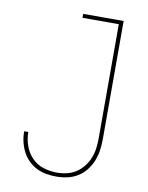

<svg xmlns="http://www.w3.org/2000/svg" viewBox="-84 -796 668 865"><g transform="rotate(10 250.0 -363.5)"><path d="M233 8Q210 8 187 4Q164 0 143 -10.5Q122 -21 105 -38Q88 -55 77.5 -75.5Q67 -96 61.5 -119Q56 -142 56 -166Q56 -166 56 -166.5Q56 -167 56 -168H75Q75 -167 75 -166.5Q75 -166 75 -166Q75 -135 86 -104.5Q97 -74 119 -51.5Q141 -29 171.5 -19.5Q202 -10 233 -10Q256 -10 279 -15.5Q302 -21 321 -33.5Q340 -46 354.5 -64.5Q369 -83 377.5 -104.5Q386 -126 389 -149Q392 -172 392 -195V-717H226V-735H411V-195Q411 -169 407.5 -144Q404 -119 394.5 -95Q385 -71 369 -50.5Q353 -30 331 -16.5Q309 -3 284 2.5Q259 8 233 8Z"/></g></svg>

Font: Iosevka Slab Thin
Style: Regular
Weight: 100
Monospace: yes
Designer: Belleve Invis
Foundry: Belleve Invis
Version: Version 11.1.0; ttfautohint (v1.8.3)